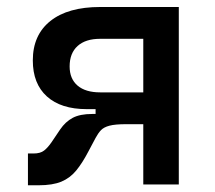

<svg xmlns="http://www.w3.org/2000/svg" viewBox="-20 -538 626 560"><path d="M232.9 -219.7Q157.7 -219.7 116.7 -256.8Q75.7 -293.9 75.7 -361.8Q75.7 -436 127 -476.8Q178.2 -517.6 272 -517.6H501.5V0H397.9V-175.8H347.7Q315.9 -175.8 299.3 -171.4Q282.7 -167 274.4 -158.2Q266.1 -149.4 258.8 -135.7L237.8 -96.2Q220.2 -62.5 202.4 -40.8Q184.6 -19 159.2 -8.3Q133.8 2.4 92.3 2.4H61.5V-90.3H77.6Q97.7 -90.3 108.6 -98.9Q119.6 -107.4 130.9 -124L155.3 -160.2Q170.9 -183.1 192.1 -194.3Q213.4 -205.6 249 -205.6H258.8V-219.7ZM397.9 -268.6V-424.8H272Q229.5 -424.8 206.3 -403.8Q183.1 -382.8 183.1 -344.2Q183.1 -308.1 206.3 -288.3Q229.5 -268.6 272 -268.6Z"/></svg>

Font: CaskaydiaCove NFP
Style: Regular
Weight: 400
Designer: Aaron Bell
Foundry: Saja Typeworks
Version: Version 2111.001; VTT 6.35;Nerd Fonts 3.1.1